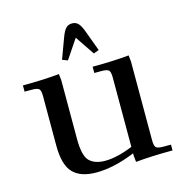

<svg xmlns="http://www.w3.org/2000/svg" viewBox="-99 -733 790 830"><g transform="rotate(-15 296.5 -318.0)"><path d="M22 -411V-439Q115 -439 185 -446L188 -418V-155Q188 -79 212 -55.5Q236 -32 282 -32Q335 -32 406 -61V-371Q406 -396 399 -403.5Q392 -411 367 -411H334V-439Q427 -439 497 -446L500 -418V-66Q500 -41 507 -33.5Q514 -26 539 -26H574V0Q479 0 409 7L406 -21V-32Q311 7 232 7Q162 7 128 -28.5Q94 -64 94 -150V-371Q94 -396 87 -403.5Q80 -411 55 -411ZM214 -502 248 -594Q258 -621 268.5 -632Q279 -643 296 -643Q313 -643 323.5 -632Q334 -621 344 -594L378 -502L354 -493L296 -579L238 -493Z"/></g></svg>

Font: Dihjauti
Style: Bold
Weight: 700
Designer: T. Christopher White
Version: Version 3.0.0